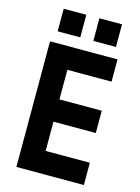

<svg xmlns="http://www.w3.org/2000/svg" viewBox="-137 -1014 798 1091"><g transform="rotate(15 262.0 -469.0)"><path d="M71 0V-739H468V-608H208V-434H457V-303H208V-131H468V0ZM98 -805V-938H231V-805ZM308 -805V-938H441V-805Z"/></g></svg>

Font: Involve
Style: Bold
Weight: 700
Designer: Stefan Peev
Foundry: Context Ltd.
Version: Version 1.001